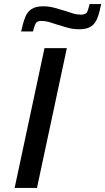

<svg xmlns="http://www.w3.org/2000/svg" viewBox="-20 -925 518 945"><path d="M52 0 199 -688H309L162 0ZM84 -770Q93 -812 103.5 -839Q114 -866 134.5 -880Q155 -894 193 -894Q221 -894 248.5 -886.5Q276 -879 302 -871Q322 -864 340 -858.5Q358 -853 378 -853Q401 -853 407.5 -864Q414 -875 421 -905H478Q470 -864 459.5 -836.5Q449 -809 428.5 -795Q408 -781 370 -781Q339 -781 313 -788.5Q287 -796 261 -804Q241 -811 222 -816.5Q203 -822 184 -822Q163 -822 156.5 -811Q150 -800 142 -770Z"/></svg>

Font: Saira SemiExpanded Medium
Style: Italic
Weight: 500
Width: 6
Italic angle: -12°
Designer: Hector Gatti with collaboration of the Omnibus-Type team
Foundry: Omnibus-Type
Version: Version 1.101